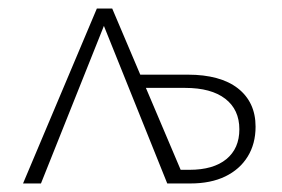

<svg xmlns="http://www.w3.org/2000/svg" viewBox="-20 -430 662 450"><path d="M34 0 207 -410H243L417 0H372L214 -393H233L76 0ZM393 0 378 -32H424Q480 -32 510.5 -57Q541 -82 541 -127Q541 -173 508 -198.5Q475 -224 414 -224H306L293 -255H421Q458 -255 487.5 -247Q517 -239 537.5 -223Q558 -207 568.5 -184.5Q579 -162 579 -133Q579 -93 560.5 -63Q542 -33 508 -16.5Q474 0 426 0Z"/></svg>

Font: Ysabeau Infant ExtraLight
Style: Regular
Weight: 250
Designer: Christian Thalmann (Catharsis Fonts)
Version: Version 2.001;gftools[0.9.30]; featfreeze: ss01,ss02,lnum